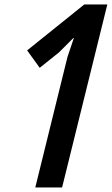

<svg xmlns="http://www.w3.org/2000/svg" viewBox="-20 -830 495 850"><path d="M455.1 -810.1 254.9 0H136.2L278.8 -578.1L307.1 -662.1H305.2L241.2 -598.1L155.8 -529.8L100.1 -606.9L353 -810.1Z"/></svg>

Font: Sinkin Sans 500 Medium Italic
Style: Regular
Weight: 500
Italic angle: -112°
Designer: Keith Bates
Foundry: K-Type
Version: Sinkin Sans (version 1.0)  by Keith Bates   •   © 2014   www